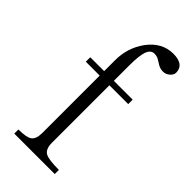

<svg xmlns="http://www.w3.org/2000/svg" viewBox="-234 -781 832 832"><g transform="rotate(45 182.5 -365.0)"><path d="M46.9 1H294.9V-24.4Q231.4 -24.4 210.9 -36.1Q190.4 -48.8 190.4 -85.9V-438.5H305.7V-465.8H190.4V-560.5Q190.4 -620.1 200.2 -648.4Q210.9 -673.8 231.4 -673.8Q242.2 -673.8 252.9 -669.9Q258.8 -667 269.5 -660.2Q281.2 -652.3 288.1 -649.4Q298.8 -644.5 313.5 -644.5Q329.1 -644.5 342.8 -656.2Q356.4 -668 356.4 -680.7Q356.4 -708 336.9 -720.7Q320.3 -731.4 290 -731.4Q220.7 -731.4 173.8 -668Q130.9 -608.4 130.9 -533.2V-465.8H45.9V-438.5H130.9V-85.9Q130.9 -48.8 112.3 -36.1Q95.7 -24.4 46.9 -24.4Z"/></g></svg>

Font: Batang
Style: Regular
Weight: 400
Version: Version 2.21